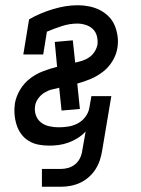

<svg xmlns="http://www.w3.org/2000/svg" viewBox="-20 -548 540 733"><path d="M140 165V97H212Q226 97 240.5 93Q255 89 267 79Q279 69 285.5 55.5Q292 42 294 27L307 -46Q293 -31 276 -20.5Q259 -10 241 -3.5Q223 3 204.5 5.5Q186 8 168 8Q146 8 126 4Q106 0 89 -10.5Q72 -21 60.5 -37Q49 -53 43 -72.5Q37 -92 35.5 -112.5Q34 -133 37 -154Q42 -181 57 -206Q72 -231 95 -248.5Q118 -266 144.5 -276Q171 -286 198 -293L189 -388L258 -394L267 -309Q281 -312 295 -316.5Q309 -321 321 -329.5Q333 -338 341 -350.5Q349 -363 352 -377Q354 -393 350 -409.5Q346 -426 334.5 -437Q323 -448 307 -453Q291 -458 275 -458Q246 -458 216.5 -448.5Q187 -439 159 -427L145 -340H69L91 -474Q113 -487 136 -496.5Q159 -506 182 -513Q205 -520 229 -524Q253 -528 277 -528Q299 -528 321 -523.5Q343 -519 361.5 -509.5Q380 -500 395 -485Q410 -470 418 -450.5Q426 -431 429 -409Q432 -387 428 -364Q424 -339 409.5 -315Q395 -291 373 -274Q351 -257 326 -246.5Q301 -236 275 -229L285 -132L215 -126L206 -213Q191 -210 176.5 -206Q162 -202 148.5 -193.5Q135 -185 125.5 -171.5Q116 -158 114 -144Q111 -125 117 -108Q123 -91 136.5 -80.5Q150 -70 168 -66Q186 -62 204 -62Q223 -62 241.5 -65Q260 -68 277 -77Q294 -86 306 -102Q318 -118 321 -136L329 -181H405L370 27Q367 46 361 64Q355 82 344.5 98.5Q334 115 318.5 128.5Q303 142 285.5 150Q268 158 249 161.5Q230 165 212 165Z"/></svg>

Font: Iosevka Gothic
Style: Italic
Weight: 400
Italic angle: -9°
Monospace: yes
Designer: Belleve Invis
Foundry: Belleve Invis
Version: Version 15.5.1; ttfautohint (v1.8.4)